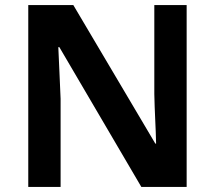

<svg xmlns="http://www.w3.org/2000/svg" viewBox="-20 -734 844 754"><path d="M713 0V-714H586V-365Q587 -316 589.5 -265.5Q592 -215 593 -170H590L268 -714H91V0H218V-346Q216 -398 213.5 -449Q211 -500 209 -549H213L535 0Z"/></svg>

Font: Noto Sans UI
Style: Bold
Weight: 700
Designer: Monotype Design Team
Foundry: Monotype Imaging Inc.
Version: Version 1.901